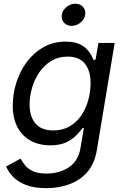

<svg xmlns="http://www.w3.org/2000/svg" viewBox="-20 -771 653 1007"><path d="M222.7 215.8Q159.7 215.8 117.2 199.5Q74.7 183.1 49.3 157Q23.9 130.9 12.2 102.1L87.9 61Q96.2 75.7 109.9 94Q123.5 112.3 150.4 125.7Q177.2 139.2 224.6 139.2Q292 139.2 341.3 106.2Q390.6 73.2 401.9 6.3L419.9 -100.1L412.1 -98.1Q399.9 -82 379.9 -61Q359.9 -40 327.1 -24.4Q294.4 -8.8 243.2 -8.8Q185.1 -8.8 140.9 -33Q96.7 -57.1 71.8 -103.5Q46.9 -149.9 46.9 -216.3Q46.9 -278.8 65.9 -338.6Q85 -398.4 121.1 -446.8Q157.2 -495.1 208.5 -523.9Q259.8 -552.7 324.2 -552.7Q364.7 -552.7 391.1 -542Q417.5 -531.2 433.3 -515.1Q449.2 -499 457.8 -482.9Q466.3 -466.8 471.2 -456.1L481.4 -458.5L496.1 -545.9H581.5L487.8 17.1Q476.1 87.4 438 131.1Q399.9 174.8 344 195.3Q288.1 215.8 222.7 215.8ZM259.3 -86.9Q309.6 -86.9 346.4 -108.9Q383.3 -130.9 407.5 -167.2Q431.6 -203.6 443.4 -247.8Q455.1 -292 455.1 -336.9Q455.1 -399.4 425.3 -436.8Q395.5 -474.1 334.5 -474.1Q287.1 -474.1 250 -452.1Q212.9 -430.2 187.3 -393.3Q161.6 -356.4 148.4 -311.5Q135.3 -266.6 135.3 -221.2Q135.3 -160.2 166 -123.5Q196.8 -86.9 259.3 -86.9ZM355.5 -635.3Q330.6 -635.3 315.4 -652.3Q300.3 -669.4 304.2 -693.4Q308.1 -717.8 329.1 -734.6Q350.1 -751.5 375 -751.5Q400.4 -751.5 415.5 -734.6Q430.7 -717.8 426.8 -693.4Q422.9 -669.4 401.9 -652.3Q380.9 -635.3 355.5 -635.3Z"/></svg>

Font: Inter
Style: Italic
Weight: 400
Italic angle: -9.3988°
Designer: Rasmus Andersson
Foundry: rsms
Version: Version 4.001;git-66647c0bb